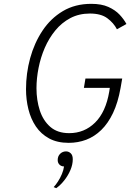

<svg xmlns="http://www.w3.org/2000/svg" viewBox="-20 -732 699 1000"><path d="M338 12Q278 12 235.8 -11Q193.5 -34 167 -73.2Q140.5 -112.5 128 -162.8Q115.5 -213 115.5 -267.5Q115.5 -350 137 -428.8Q158.5 -507.5 201 -571.8Q243.5 -636 307.2 -674Q371 -712 455.5 -712Q508.5 -712 544.2 -696Q580 -680 602.8 -655.8Q625.5 -631.5 638.5 -607L589 -579.5Q572 -612.5 539 -637Q506 -661.5 448.5 -661.5Q391.5 -661.5 346.5 -637.8Q301.5 -614 268.2 -573.5Q235 -533 213.2 -482.8Q191.5 -432.5 180.8 -378Q170 -323.5 170 -272.5Q170 -210.5 187.2 -157.2Q204.5 -104 242 -71.2Q279.5 -38.5 340.5 -38.5Q419.5 -38.5 475.2 -93.5Q531 -148.5 549 -255L552 -274.5H417L425 -323H616.5L608 -274Q594.5 -198 568.8 -143.8Q543 -89.5 507.5 -55Q472 -20.5 429 -4.2Q386 12 338 12ZM273 248 259.5 242.5Q270.5 231 282 213.2Q293.5 195.5 302.2 174.8Q311 154 313.5 135Q298.5 134.5 289.5 125.2Q280.5 116 280.5 101.5Q280.5 81.5 293.2 69Q306 56.5 324 56.5Q338 56.5 348.5 66.5Q359 76.5 359 97.5Q359 125 347 153.2Q335 181.5 315.5 206.5Q296 231.5 273 248Z"/></svg>

Font: Overpass ExtraLight
Style: Italic
Weight: 250
Italic angle: -10°
Designer: Delve Withrington, Dave Bailey, Thomas Jockin
Foundry: Delve Fonts LLC
Version: Version 4.000